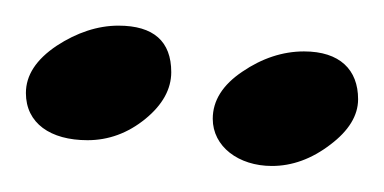

<svg xmlns="http://www.w3.org/2000/svg" viewBox="-24 -537 298 149"><path d="M-3.9 -464.8C-3.9 -441.4 15.1 -428.2 43.9 -428.2C60.1 -428.2 75.2 -433.6 88.9 -444.8C102.1 -455.6 108.9 -467.8 108.9 -481C108.9 -504.9 95.2 -517.1 67.9 -517.1C51.8 -517.1 35.6 -511.7 20 -501.5C3.9 -490.7 -3.9 -478.5 -3.9 -464.8ZM141.1 -444.8C141.1 -423.3 161.1 -408.2 187 -408.2C202.6 -408.2 217.8 -413.6 232.4 -424.8C246.6 -435.5 253.9 -447.3 253.9 -460C253.9 -482.9 239.7 -497.1 211.9 -497.1C195.3 -497.1 179.2 -491.7 164.1 -481.4C148.9 -471.2 141.1 -459 141.1 -444.8Z"/></svg>

Font: Dancing Script
Style: Regular
Weight: 800
Designer: Pablo Impallari
Foundry: Pablo Impallari
Version: Version 2.001